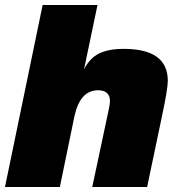

<svg xmlns="http://www.w3.org/2000/svg" viewBox="-27 -750 709 770"><path d="M364 -730 310 -472Q333 -517 370.5 -535.5Q408 -554 469 -554Q646 -554 646 -426Q646 -394 623 -286L563 0H343L410 -315Q414 -335 414 -344Q414 -388 366 -388Q295 -388 272 -286L213 0H-7L144 -730Z"/></svg>

Font: Nacelle Black
Style: Italic
Weight: 900
Italic angle: -12°
Designer: Sora Sagano
Foundry: Sora Sagano
Version: Version 1.000;FEAKit 1.0